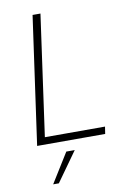

<svg xmlns="http://www.w3.org/2000/svg" viewBox="-99 -755 682 1031"><g transform="rotate(-10 242.0 -239.5)"><path d="M56 0 154 -697H197L105 -39H433L427 0ZM105 218 205 57H251L136 218Z"/></g></svg>

Font: Hanken Grotesk ExtraLight
Style: Italic
Weight: 250
Italic angle: -8°
Designer: Alfredo Marco Pradil
Foundry: Hanken Design Co.
Version: Version 3.013